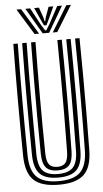

<svg xmlns="http://www.w3.org/2000/svg" viewBox="-64 -1029 576 1077"><g transform="rotate(-5 223.5 -490.5)"><path d="M223.8 9Q126 9 82.1 -32.3Q38.3 -73.6 37 -170.5Q36.1 -244.3 35.5 -322.4Q34.9 -400.5 34.9 -480.7Q34.9 -561 35.4 -641.4Q36 -721.8 37 -800H62Q61 -724.2 60.4 -644.3Q59.8 -564.4 59.8 -483.6Q59.8 -402.9 60.4 -324Q61 -245.1 62 -170.8Q63.3 -85.6 100.7 -48.3Q138.1 -11.1 223.8 -11.1Q309 -11.1 346.3 -48.3Q383.5 -85.6 384.8 -170.8Q385.9 -244.6 386.4 -322.7Q386.9 -400.7 386.9 -480.9Q386.9 -561.1 386.4 -641.6Q386 -722 384.8 -800H409.7Q411.1 -698.9 411.6 -592.7Q412.1 -486.5 411.6 -379.8Q411.2 -273.2 409.7 -170.5Q408.4 -73.4 364.7 -32.2Q321 9 223.8 9ZM223.8 -31.2Q151.6 -31.2 119.8 -63.4Q88 -95.5 86.9 -170.3Q86 -250.7 85.4 -327.2Q84.8 -403.7 84.8 -479.9Q84.8 -556.1 85.3 -635.3Q85.8 -714.4 86.9 -800H111.9Q110.8 -716.3 110.2 -636Q109.6 -555.6 109.7 -477.7Q109.8 -399.8 110.4 -323.4Q110.9 -247 111.9 -171.3Q112.8 -106.7 138.6 -79Q164.5 -51.3 223.8 -51.3Q282.8 -51.3 308.4 -79.1Q334 -106.8 334.9 -171.3Q336 -246.5 336.5 -324.8Q337 -403.1 337 -482.7Q337 -562.4 336.5 -642.2Q336 -722 334.9 -800H359.8Q360.9 -715 361.4 -634.5Q361.9 -553.9 361.9 -476.4Q361.9 -398.9 361.3 -322.8Q360.8 -246.7 359.8 -170.3Q358.9 -96 327.5 -63.6Q296.1 -31.2 223.8 -31.2ZM223.8 -71.5Q178.4 -71.5 158.1 -94.5Q137.7 -117.6 136.8 -172.1Q135.5 -269.7 135 -375.1Q134.5 -480.5 135 -588.2Q135.4 -695.9 136.8 -800H161.8Q160.9 -725.6 160.3 -649.1Q159.7 -572.6 159.7 -494Q159.7 -415.5 160.2 -335Q160.7 -254.5 162.1 -172.1Q162.7 -127.9 177.2 -109.7Q191.7 -91.6 223.8 -91.6Q255.4 -91.6 269.7 -109.7Q284 -127.9 284.7 -172.1Q286.4 -280.6 286.8 -385.6Q287.3 -490.5 286.8 -593.7Q286.3 -696.9 284.9 -800H309.9Q311 -724.8 311.5 -645.2Q312 -565.6 312 -485Q312 -404.5 311.5 -325.4Q311 -246.4 309.9 -172.1Q309 -117.4 288.8 -94.4Q268.6 -71.5 223.8 -71.5ZM71.3 -990.3H97.3L186.1 -844.8H161ZM121.6 -990.3H148.4L200 -894.4L221.2 -860H228L249.1 -894.2L300.8 -990.3H327.5L242.7 -844.8H206.4ZM171.1 -990.3H197.9L218.6 -930.8L222.8 -911.4H226.4L230.7 -930.8L252.1 -990.3H278.8L245 -916.8L231.4 -888.3H217.7L204.2 -916.8ZM351.9 -990.3H377.8L288.2 -844.8H263Z"/></g></svg>

Font: Big Shoulders Inline Display SC Thin
Style: Regular
Weight: 100
Designer: Patric King
Foundry: XO Type Co
Version: Version 2.002